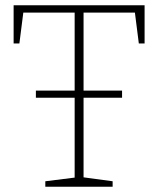

<svg xmlns="http://www.w3.org/2000/svg" viewBox="-20 -713 604 733"><path d="M153 0V-21L265 -35V-340H117V-367H265V-665H69L54 -547H32V-693H532V-547H510L495 -665H299V-367H446V-340H299V-36L410 -21V0Z"/></svg>

Font: Bitter ExtraLight
Style: Regular
Weight: 200
Designer: Sol Matas, and Bitter project Authors
Foundry: Sol Matas
Version: Version 2.001